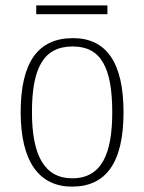

<svg xmlns="http://www.w3.org/2000/svg" viewBox="-20 -685 537 715"><path d="M115 -632H380V-665H115ZM248 10C374 10 440 -78 440 -267C440 -455 374 -543 252 -543C122 -543 57 -454 57 -267C57 -79 129 10 248 10ZM249 -21C144 -21 99 -109 99 -267C99 -430 141 -512 251 -512C356 -512 398 -433 398 -267C398 -113 359 -21 249 -21Z"/></svg>

Font: Noto Serif Ethiopic SemiCondensed ExtraLight
Style: Regular
Weight: 200
Width: 4
Designer: Monotype Design Team
Foundry: Monotype Imaging Inc.
Version: Version 2.102